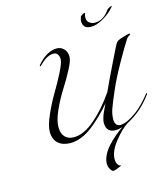

<svg xmlns="http://www.w3.org/2000/svg" viewBox="-201 -1296 1586 1825"><g transform="rotate(-15 591.5 -383.0)"><path d="M561 -778Q561 -740 518 -658.5Q475 -577 423.5 -496Q372 -415 329 -319.5Q286 -224 286 -161Q286 -95 317.5 -61.5Q349 -28 405 -28Q502 -28 611.5 -121.5Q721 -215 821 -360Q870 -468 938.5 -607.5Q1007 -747 1012 -757Q1025 -785 1038.5 -798.5Q1052 -812 1078 -820Q1153 -844 1165 -844Q1173 -844 1173 -836Q1173 -833 1167.5 -830Q1162 -827 1152 -820Q1142 -813 1134 -801Q1090 -735 1012.5 -596.5Q935 -458 894 -362Q841 -240 824.5 -190.5Q808 -141 808 -93Q808 -65 821 -45.5Q834 -26 861 -26Q926 -26 1035 -108Q1097 -156 1171 -248Q1175 -254 1179 -254Q1183 -254 1183 -250Q1183 -248 1181 -244Q1113 -152 1043 -98Q989 -56 934 -28Q868 14 795.5 106Q723 198 723 272Q723 308 736.5 327Q750 346 763 346Q766 346 766 350Q766 351 741 360Q735 362 722.5 367.5Q710 373 701 375.5Q692 378 685 378Q679 378 669 369.5Q659 361 649.5 341.5Q640 322 640 298Q640 257 662 212.5Q684 168 721 128Q758 88 795 57Q832 26 872 -2Q833 10 807 10Q713 10 713 -87Q713 -106 721 -133Q729 -160 737.5 -179Q746 -198 759.5 -226Q773 -254 775 -259H774Q725 -202 680 -158Q635 -114 581 -71.5Q527 -29 470.5 -6Q414 17 360 17Q285 17 240 -22Q195 -61 195 -137Q195 -196 238.5 -295.5Q282 -395 334.5 -483Q387 -571 430.5 -657Q474 -743 474 -779Q474 -804 461 -825Q448 -846 421 -846Q358 -846 294 -782Q274 -762 272 -762Q266 -762 266 -768Q266 -774 288 -796Q375 -886 464 -886Q503 -886 532 -857Q561 -828 561 -778ZM834 -1000Q790 -1000 772 -1021.5Q754 -1043 754 -1074Q754 -1091 764 -1118Q767 -1125 784 -1134.5Q801 -1144 810 -1144L812 -1142L810 -1136Q807 -1129 804.5 -1118.5Q802 -1108 802 -1098Q802 -1065 824.5 -1046.5Q847 -1028 880 -1028Q964 -1028 1024 -1116Q1037 -1128 1054 -1136Q1069 -1142 1072 -1142H1074Q1074 -1134 1040 -1100.5Q1006 -1067 946.5 -1033.5Q887 -1000 834 -1000Z"/></g></svg>

Font: Miama Nueva
Style: Medium
Weight: 400
Italic angle: -28°
Version: Version 1.0